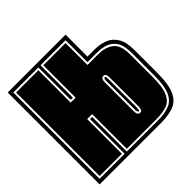

<svg xmlns="http://www.w3.org/2000/svg" viewBox="-155 -732 873 873"><g transform="rotate(-45 282.0 -295.5)"><path d="M9 0V-591H381V-450H426Q461 -450 489.5 -439Q518 -428 535.5 -400Q553 -372 553 -321V-173Q553 -99 536 -62Q519 -25 486 -12.5Q453 0 403 0ZM27 -18H188V-241H202V-18H403Q447 -18 476.5 -30Q506 -42 520.5 -75.5Q535 -109 535 -173V-321Q535 -366 520 -390Q505 -414 480.5 -423Q456 -432 426 -432H363V-573H202V-365H188V-573H27ZM36 -27V-564H179V-356H211V-564H354V-423H426Q467 -423 496 -402Q525 -381 525 -321V-173Q525 -111 511.5 -79.5Q498 -48 471 -37.5Q444 -27 403 -27H211V-250H179V-27ZM370 -100Q381 -100 383 -110Q385 -120 385 -127V-313Q385 -337 370 -337Q354 -337 354 -313V-127Q354 -111 358.5 -105.5Q363 -100 370 -100ZM370 -109Q366 -109 364.5 -115Q363 -121 363 -127V-313Q363 -328 370 -328Q376 -328 376 -313V-127Q376 -109 370 -109Z"/></g></svg>

Font: Alumni Sans Collegiate One SC
Style: Regular
Weight: 400
Designer: Robert E. Leuschke
Foundry: Robert E. Leuschke
Version: Version 1.100